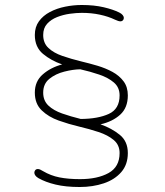

<svg xmlns="http://www.w3.org/2000/svg" viewBox="-20 -692 659 769"><path d="M299 57Q243 57 202.5 47.2Q162 37.5 134 21.5Q125.5 16.5 121.5 10.8Q117.5 5 117.5 0Q117.5 -6 121.2 -10.5Q125 -15 131.5 -15Q136 -15 141 -12.8Q146 -10.5 152.5 -6.5Q183 11.5 218.2 18.5Q253.5 25.5 300.5 25.5Q370.5 25.5 414.8 1Q459 -23.5 459 -79Q459 -111.5 435.5 -131.2Q412 -151 374.8 -163.2Q337.5 -175.5 297 -185Q256.5 -194.5 215.5 -209Q174.5 -223.5 147 -250Q119.5 -276.5 119.5 -321Q119.5 -366.5 151.5 -394.2Q183.5 -422 229 -434Q185 -449 152.2 -476.2Q119.5 -503.5 119.5 -552Q119.5 -584 136 -606.8Q152.5 -629.5 180 -644Q207.5 -658.5 240.8 -665.2Q274 -672 307.5 -672Q357 -672 395.2 -663Q433.5 -654 457.5 -642Q466.5 -637.5 471.2 -631.8Q476 -626 476 -620.5Q476 -614.5 472.2 -610.5Q468.5 -606.5 462.5 -606.5Q458.5 -606.5 453 -608.2Q447.5 -610 441 -613Q414 -626 380.2 -633.2Q346.5 -640.5 307.5 -640.5Q286 -640.5 259.2 -636.8Q232.5 -633 208.5 -623.5Q184.5 -614 168.8 -596.8Q153 -579.5 153 -552Q153 -519.5 174 -499.8Q195 -480 229.8 -468Q264.5 -456 305.5 -446Q337 -438.5 370 -428.8Q403 -419 430.5 -404Q458 -389 475 -366.2Q492 -343.5 492 -310Q492 -260.5 461.5 -232.8Q431 -205 382.5 -194Q427 -178.5 459.5 -152.2Q492 -126 492 -79Q492 -33 465.8 -2.8Q439.5 27.5 395.8 42.2Q352 57 299 57ZM153 -321Q153 -289 173.8 -269.2Q194.5 -249.5 228.8 -237.5Q263 -225.5 303.5 -215.5Q372.5 -216 415.8 -235.8Q459 -255.5 459 -310Q459 -342 436.2 -361.5Q413.5 -381 377.5 -393.2Q341.5 -405.5 301.5 -414.5Q272.5 -414 237.8 -405.2Q203 -396.5 178 -376.5Q153 -356.5 153 -321Z"/></svg>

Font: Sono ExtraLight Monospace ExtraLight
Style: Regular
Weight: 250
Version: Version 2.112